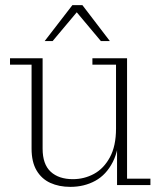

<svg xmlns="http://www.w3.org/2000/svg" viewBox="-20 -721 625 748"><path d="M254 7Q210 7 176 -8.5Q142 -24 122.5 -57Q103 -90 103 -142V-469H19V-494H146V-142Q146 -81 177.5 -52Q209 -23 264 -23Q308 -23 346 -43.5Q384 -64 408 -108Q432 -152 432 -220H445Q445 -140 419.5 -90Q394 -40 351 -16.5Q308 7 254 7ZM436 0V-171H432V-469H340V-494H475V-25H566V0ZM154 -561 262 -701H301L408 -561H373L269 -685H289L185 -561Z"/></svg>

Font: Montagu Slab 144pt ExtraLight
Style: Regular
Weight: 250
Version: Version 1.000